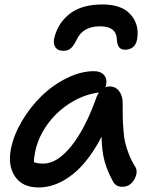

<svg xmlns="http://www.w3.org/2000/svg" viewBox="-20 -823 681 853"><path d="M435.1 -803.2Q517.6 -803.2 556.9 -762Q596.2 -720.7 590.8 -662.1Q588.9 -631.3 574.2 -616.7Q559.6 -602.1 537.1 -602.1Q518.6 -602.1 509.5 -612.5Q500.5 -623 499 -649.9Q496.1 -706.1 424.8 -706.1Q349.1 -706.1 321.8 -648.9Q307.6 -619.6 294.7 -608.4Q281.7 -597.2 262.2 -597.2Q234.9 -597.2 224.6 -615.5Q214.4 -633.8 223.1 -662.1Q242.2 -727.5 294.7 -765.4Q347.2 -803.2 435.1 -803.2ZM150.9 9.8Q80.1 9.8 46.9 -38.6Q13.7 -86.9 28.8 -163.1Q41 -223.6 77.9 -285.9Q114.7 -348.1 164.8 -396.7Q214.8 -445.3 276.9 -476.1Q338.9 -506.8 397.9 -506.8Q426.8 -506.8 441.9 -490Q457 -473.1 451.2 -443.8L448.2 -435.1Q456.1 -439 466.8 -439Q493.7 -439 509.3 -418.2Q524.9 -397.5 524.9 -366.2Q524.9 -320.8 525.4 -299.1Q525.9 -277.3 528.6 -243.2Q531.2 -209 536.6 -187.3Q542 -165.5 552.5 -138.2Q563 -110.8 579.1 -85Q595.7 -61 577.4 -27.1Q559.1 6.8 522.9 6.8Q494.1 6.8 481.9 -17.1Q457.5 -61 445.1 -105.2Q432.6 -149.4 431.2 -215.8Q406.2 -167 377.7 -128.2Q349.1 -89.4 320.8 -63.7Q292.5 -38.1 262.5 -21.2Q232.4 -4.4 205.1 2.7Q177.7 9.8 150.9 9.8ZM136.2 -148.9Q129.9 -119.1 130.9 -103Q144 -96.2 172.9 -96.2Q233.9 -96.2 296.6 -173.8Q359.4 -251.5 410.2 -395Q417.5 -409.7 418.9 -412.1Q418 -412.1 416 -411.6Q414.1 -411.1 413.1 -411.1Q345.7 -400.9 285.9 -361.3Q226.1 -321.8 187.3 -265.6Q148.4 -209.5 136.2 -148.9Z"/></svg>

Font: Shantell Sans Normal
Style: Italic
Weight: 500
Italic angle: -11.31°
Designer: Stephen Nixon, Anya Danilova, Shantell Martin
Foundry: Arrow Type
Version: Version 1.006;[559af2be0]